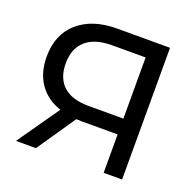

<svg xmlns="http://www.w3.org/2000/svg" viewBox="-123 -830 978 959"><g transform="rotate(20 365.5 -350.0)"><path d="M622 -700H341C254.3 -700 185.5 -677.8 134.5 -633.5C83.5 -589.2 58 -527.3 58 -448C58 -392 71.3 -344.5 98 -305.5C124.7 -266.5 163 -238.7 213 -222L58 0H164L304 -205C310 -204.3 319 -204 331 -204H524V0H622ZM204.5 -329.5C174.2 -357.2 159 -397 159 -449C159 -502.3 175 -543 207 -571C239 -599 285 -613 345 -613H524V-288H339C279.7 -288 234.8 -301.8 204.5 -329.5Z"/></g></svg>

Font: Rookery
Style: Regular
Weight: 400
Designer: Ryan Kimball / Julieta Ulanovsky
Foundry: Motorola Mobility LLC.
Version: Version 1.0